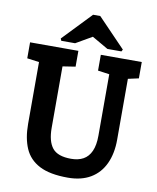

<svg xmlns="http://www.w3.org/2000/svg" viewBox="-97 -974 863 1053"><g transform="rotate(10 335.0 -448.0)"><path d="M353 4Q253 4 195 -26Q137 -56 112.5 -112.5Q88 -169 88 -248V-593L21 -602V-691H290V-603L219 -592V-250Q219 -175 248.5 -138Q278 -101 353 -101Q393 -101 421 -116.5Q449 -132 464 -165.5Q479 -199 479 -251V-594L415 -603V-691H643V-600L584 -587V-248Q584 -171 557.5 -114Q531 -57 479.5 -26.5Q428 4 353 4ZM188 -729 183 -741 335 -900H375L529 -740L523 -729H445L355 -781L265 -729Z"/></g></svg>

Font: Kreon
Style: Bold
Weight: 700
Designer: Julia Petretta
Foundry: Julia Petretta and Eli Heuer
Version: Version 2.002